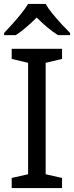

<svg xmlns="http://www.w3.org/2000/svg" viewBox="-20 -964 379 984"><path d="M298 0H40V-52L124 -71V-642L40 -662V-714H298V-662L214 -642V-71L298 -52ZM214 -944Q226 -922 248.5 -894.5Q271 -867 295.5 -840.5Q320 -814 339 -795V-784H277Q251 -800 223 -823.5Q195 -847 168 -874Q141 -847 114 -824Q87 -801 61 -784H1V-795Q20 -815 43.5 -841Q67 -867 89 -894.5Q111 -922 124 -944Z"/></svg>

Font: Noto Music
Style: Regular
Weight: 400
Designer: Monotype Design Team, Benjamin Yang
Foundry: Monotype Imaging Inc.
Version: Version 2.002; ttfautohint (v1.8.4.7-5d5b)